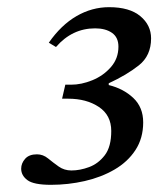

<svg xmlns="http://www.w3.org/2000/svg" viewBox="-20 -759 441 535"><path d="M122 -244Q74 -244 56.5 -257Q39 -270 39 -289Q39 -304 50 -316.5Q61 -329 83 -329Q100 -329 114 -317.5Q128 -306 143.5 -295Q159 -284 179 -284Q203 -284 228.5 -293.5Q254 -303 272 -326.5Q290 -350 290 -394Q290 -438 255.5 -461Q221 -484 170 -484H153L162 -523H178Q207 -523 237.5 -535.5Q268 -548 289 -572Q310 -596 310 -629Q310 -655 292 -667.5Q274 -680 245 -680Q181 -680 136 -628L116 -640Q150 -689 193 -714Q236 -739 284 -739Q341 -739 371 -714Q401 -689 401 -652Q401 -604 367 -577Q333 -550 283 -527V-522Q324 -512 351.5 -486Q379 -460 379 -418Q379 -374 357.5 -341Q336 -308 299 -286.5Q262 -265 216 -254.5Q170 -244 122 -244Z"/></svg>

Font: STIX Two Text Medium
Style: Italic
Weight: 500
Italic angle: -12°
Designer: Ross Mills, John Hudson & Paul Hanslow, Tiro Typeworks Ltd; with prior portions MicroPress Inc. and Coen Hoffman, Elsevi
Foundry: Tiro Typeworks Ltd
Version: Version 2.13 b171